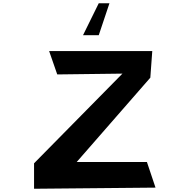

<svg xmlns="http://www.w3.org/2000/svg" viewBox="-20 -1164 1169 1184"><path d="M492 -947 589 -1144H655L589 -947ZM190 0V-157L735 -710L333 -705L283 -849H919L907 -685L453 -165H886L939 -7Z"/></svg>

Font: OpenDyslexic
Style: Regular
Weight: 400
Designer: Abbie Gonzalez
Version: Version 0.920;hotconv 1.0.109;makeotfexe 2.5.65596